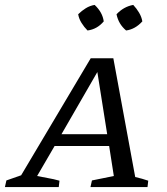

<svg xmlns="http://www.w3.org/2000/svg" viewBox="-57 -761 679 781"><path d="M493 -41Q507 -38 520.5 -34Q534 -30 546 -26L543 0H311L317 -27L406 -45L387 -167H165L94 -45Q117 -40 138.5 -36.5Q160 -33 185 -26L182 0H-37L-31 -27L29 -48L312 -524H404ZM193 -215H379L339 -468ZM328 -741Q360 -711 365 -674Q338 -642 299 -637Q285 -651 274.5 -668Q264 -685 261 -703Q275 -717 292 -727.5Q309 -738 328 -741ZM485 -741Q499 -726 509 -709Q519 -692 522 -674Q493 -642 456 -637Q425 -663 417 -703Q446 -734 485 -741Z"/></svg>

Font: Piazzolla SC
Style: Italic
Weight: 400
Italic angle: -11.3°
Designer: Juan Pablo del Peral
Foundry: Huerta Tipografica
Version: Version 1.330